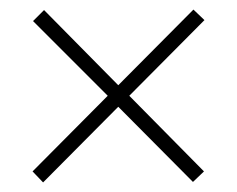

<svg xmlns="http://www.w3.org/2000/svg" viewBox="-20 -554 495 401"><path d="M384 -534 407 -512 250 -354 406 -196 383 -174 227 -331 70 -173 48 -196 205 -354 49 -510 72 -533 227 -376Z"/></svg>

Font: Noto Sans Gujarati UI Condensed ExtraLight
Style: Regular
Weight: 200
Width: 3
Designer: Jelle Bosma - Monotype Design Team, Universal Thirst
Foundry: Monotype Imaging Inc.
Version: Version 2.106; ttfautohint (v1.8.4.7-5d5b)